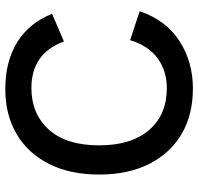

<svg xmlns="http://www.w3.org/2000/svg" viewBox="-32 -724 766 743"><g transform="rotate(-90 351.5 -352.0)"><path d="M680 -195Q646 -94 565.5 -41.5Q485 11 381 11Q279 11 204.5 -33Q130 -77 89 -158.5Q48 -240 48 -352Q48 -464 89 -545.5Q130 -627 204.5 -671Q279 -715 379 -715Q487 -715 561.5 -668Q636 -621 670 -534L563 -488Q517 -614 383 -614Q283 -614 222 -546.5Q161 -479 161 -352Q161 -228 220 -159Q279 -90 382 -90Q450 -90 498.5 -126Q547 -162 568 -232Z"/></g></svg>

Font: Prodigy Sans Medium
Style: Regular
Weight: 500
Designer: Wei Huang
Foundry: Wei Huang
Version: Version 1.003; ttfautohint (v1.8.3)